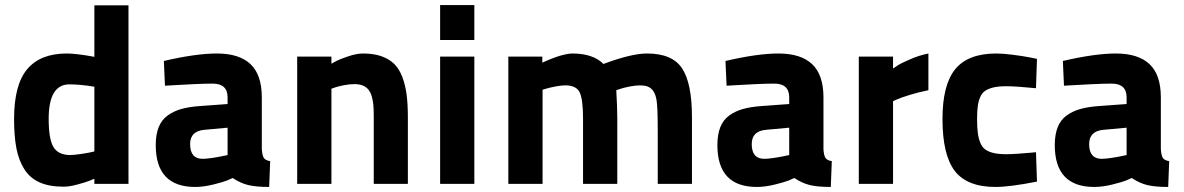

<svg xmlns="http://www.w3.org/2000/svg" viewBox="-20 -721 4644 753"><path d="M483.9 -700.2V0H350.1V-20Q342.3 -16.6 329.3 -11.5Q316.4 -6.3 284.4 2.4Q252.4 11.2 230 11.2Q173.8 11.2 136 -5.4Q98.1 -22 75.9 -56.6Q53.7 -91.3 44.4 -138.9Q35.2 -186.5 35.2 -254.9Q35.2 -388.2 86.7 -449.7Q138.2 -511.2 242.2 -511.2Q258.8 -511.2 285.6 -508.1Q312.5 -504.9 331.1 -501.5L350.1 -498V-700.2ZM252.9 -112.8Q270.5 -113.3 294.7 -116.7Q318.8 -120.1 334.5 -123.5L350.1 -127V-380.9Q294.9 -390.1 252 -390.1Q170.9 -390.1 170.9 -254.9Q170.9 -177.7 188.7 -146Q206.5 -114.3 252.9 -112.8Z M1006.8 -338.9V-136.2Q1008.3 -112.8 1014.2 -102.5Q1020 -92.3 1039.6 -88.9L1035.6 12.2Q984.4 12.2 953.9 4.9Q923.3 -2.4 892.6 -22.9Q884.8 -19 870.6 -13.2Q856.4 -7.3 817.6 2.4Q778.8 12.2 745.6 12.2Q590.8 12.2 590.8 -151.9Q590.8 -193.4 602.3 -222.2Q613.8 -251 637.5 -268.1Q661.1 -285.2 691.7 -293.7Q722.2 -302.2 765.6 -305.2L872.6 -313V-338.9Q872.6 -393.1 814 -393.1Q784.7 -393.1 738 -390.9Q691.4 -388.7 659.2 -386.7L627 -384.8L622.6 -481.9Q748.5 -511.2 830.6 -511.2Q918 -511.2 962.4 -469.5Q1006.8 -427.7 1006.8 -338.9ZM872.6 -220.2 781.7 -211.9Q725.6 -207 725.6 -155.8Q725.6 -98.1 774.9 -98.1Q789.6 -98.1 814 -101.8Q838.4 -105.5 855.5 -109.4L872.6 -112.8Z M1279.8 0H1145.5V-499H1279.8V-471.2Q1287.1 -475.6 1299.8 -482.2Q1312.5 -488.8 1345.5 -500Q1378.4 -511.2 1403.8 -511.2Q1445.3 -511.2 1475.8 -500.5Q1506.3 -489.7 1526.1 -470.2Q1545.9 -450.7 1557.9 -418.9Q1569.8 -387.2 1574.7 -349.6Q1579.6 -312 1579.6 -261.2V0H1445.8V-266.1Q1445.8 -291 1444.3 -308.6Q1442.9 -326.2 1438 -342.8Q1433.1 -359.4 1425 -369.4Q1417 -379.4 1403.3 -385.3Q1389.6 -391.1 1370.6 -391.1Q1349.6 -391.1 1326.9 -386.5Q1304.2 -381.8 1292 -377.4L1279.8 -373Z M1706.1 0V-499H1840.3V0ZM1706.1 -564V-701.2H1840.3V-564Z M2107.9 0H1973.6V-499H2106.9V-475.1Q2139.6 -490.7 2174.8 -502Q2207.5 -511.2 2224.6 -511.2Q2305.7 -511.2 2346.7 -470.2Q2456.1 -511.2 2517.6 -511.2Q2616.7 -511.2 2655.3 -452.6Q2693.8 -394 2693.8 -261.2V0H2559.6V-206.1Q2559.6 -302.7 2554.7 -329.6Q2547.4 -371.6 2519.5 -381.8Q2507.3 -386.2 2489.7 -386.2Q2472.2 -386.2 2449 -381.6Q2425.8 -377 2411.6 -372.1L2397 -367.2Q2400.9 -297.9 2400.9 -258.8V0H2266.6V-256.8Q2266.6 -330.1 2253.7 -358.2Q2240.7 -386.2 2196.8 -386.2Q2182.1 -386.2 2159.9 -382.1Q2137.7 -377.9 2122.6 -373.5L2107.9 -369.1Z M3209.5 -338.9V-136.2Q3210.9 -112.8 3216.8 -102.5Q3222.7 -92.3 3242.2 -88.9L3238.3 12.2Q3187 12.2 3156.5 4.9Q3126 -2.4 3095.2 -22.9Q3087.4 -19 3073.2 -13.2Q3059.1 -7.3 3020.3 2.4Q2981.4 12.2 2948.2 12.2Q2793.5 12.2 2793.5 -151.9Q2793.5 -193.4 2804.9 -222.2Q2816.4 -251 2840.1 -268.1Q2863.8 -285.2 2894.3 -293.7Q2924.8 -302.2 2968.3 -305.2L3075.2 -313V-338.9Q3075.2 -393.1 3016.6 -393.1Q2987.3 -393.1 2940.7 -390.9Q2894 -388.7 2861.8 -386.7L2829.6 -384.8L2825.2 -481.9Q2951.2 -511.2 3033.2 -511.2Q3120.6 -511.2 3165 -469.5Q3209.5 -427.7 3209.5 -338.9ZM3075.2 -220.2 2984.4 -211.9Q2928.2 -207 2928.2 -155.8Q2928.2 -98.1 2977.5 -98.1Q2992.2 -98.1 3016.6 -101.8Q3041 -105.5 3058.1 -109.4L3075.2 -112.8Z M3348.1 0V-499H3482.4V-452.1Q3489.3 -457 3501.2 -464.8Q3513.2 -472.7 3549.6 -488.5Q3585.9 -504.4 3621.1 -511.2V-367.2Q3582 -359.4 3547.4 -348.6Q3512.7 -337.9 3497.6 -331.1L3482.4 -324.2V0Z M3887.2 -511.2Q3913.1 -511.2 3952.9 -506.1Q3992.7 -501 4020 -495.6L4046.9 -490.2L4043 -375Q3964.4 -382.8 3926.3 -382.8Q3897 -382.8 3877.4 -378.4Q3857.9 -374 3844.7 -365.5Q3831.5 -356.9 3824.5 -340.8Q3817.4 -324.7 3814.7 -304.9Q3812 -285.2 3812 -254.9Q3812 -221.2 3814.9 -199.2Q3817.9 -177.2 3825 -160.2Q3832 -143.1 3845.2 -134Q3858.4 -125 3878.2 -120.6Q3897.9 -116.2 3927.2 -116.2Q3944.3 -116.2 3973.1 -118.2Q4002 -120.1 4022.5 -122.1L4043 -124L4046.9 -8.8Q3940.4 12.2 3884.3 12.2Q3772.9 12.2 3724.6 -50.5Q3676.3 -113.3 3676.3 -254.9Q3676.3 -388.2 3726.3 -449.7Q3776.4 -511.2 3887.2 -511.2Z M4532.7 -338.9V-136.2Q4534.2 -112.8 4540 -102.5Q4545.9 -92.3 4565.4 -88.9L4561.5 12.2Q4510.3 12.2 4479.7 4.9Q4449.2 -2.4 4418.5 -22.9Q4410.6 -19 4396.5 -13.2Q4382.3 -7.3 4343.5 2.4Q4304.7 12.2 4271.5 12.2Q4116.7 12.2 4116.7 -151.9Q4116.7 -193.4 4128.2 -222.2Q4139.6 -251 4163.3 -268.1Q4187 -285.2 4217.5 -293.7Q4248 -302.2 4291.5 -305.2L4398.4 -313V-338.9Q4398.4 -393.1 4339.8 -393.1Q4310.5 -393.1 4263.9 -390.9Q4217.3 -388.7 4185.1 -386.7L4152.8 -384.8L4148.4 -481.9Q4274.4 -511.2 4356.4 -511.2Q4443.8 -511.2 4488.3 -469.5Q4532.7 -427.7 4532.7 -338.9ZM4398.4 -220.2 4307.6 -211.9Q4251.5 -207 4251.5 -155.8Q4251.5 -98.1 4300.8 -98.1Q4315.4 -98.1 4339.8 -101.8Q4364.3 -105.5 4381.3 -109.4L4398.4 -112.8Z"/></svg>

Font: TitilliumText25L
Style: 999 wt
Weight: 900
Designer: Accademia di Belle Arti di Urbino and others
Foundry: Accademia di Belle Arti di Urbino and others.
Version: Version 25.000